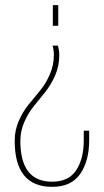

<svg xmlns="http://www.w3.org/2000/svg" viewBox="-20 -720 404 745"><path d="M185 -700H206V-620H185ZM184 -543H205Q210 -523 210 -506Q210 -464 194 -427.5Q178 -391 156 -363.5Q134 -336 112 -309Q90 -282 74.5 -247Q59 -212 59 -173Q59 -15 182 -15Q247 -15 276 -60Q305 -105 305 -175V-213H326V-176Q326 -96 291.5 -45.5Q257 5 182 5Q37 5 37 -174Q37 -214 52.5 -250Q68 -286 90.5 -313.5Q113 -341 135.5 -368.5Q158 -396 173.5 -431.5Q189 -467 189 -507Q189 -525 184 -543Z"/></svg>

Font: Bebas Neue Light
Style: Regular
Weight: 300
Designer: Ryoichi Tsunekawa
Foundry: Ryoichi Tsunekawa
Version: Version 001.003; ttfautohint (v1.5.65-e2d9)